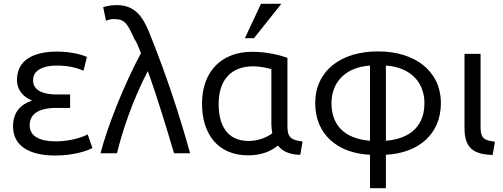

<svg xmlns="http://www.w3.org/2000/svg" viewBox="-20 -807 2661 1016"><path d="M275 -59C356 -59 424 -84 444 -96L469 -24C446 -10 370 16 272 16C138 16 49 -33 49 -138C49 -213 88 -254 150 -275C116 -288 87 -313 75 -349C71 -362 69 -376 70 -391C74 -486 151 -534 283 -534C359 -534 418 -516 440 -506L422 -433C401 -442 357 -459 287 -460C271 -460 254 -460 239 -457C193 -449 155 -429 155 -382C155 -314 239 -307 282 -307H351V-236H277C224 -236 137 -225 137 -144C137 -87 188 -59 275 -59Z M762 -431C679 -270 627 -111 599 4H512C549 -140 637 -360 726 -526C713 -558 703 -585 690 -603C652 -687 639 -706 581 -706C563 -706 550 -701 541 -697L526 -769C541 -774 567 -780 599 -780C694 -780 735 -717 766 -644C864 -403 934 -183 986 4H901C863 -123 814 -288 762 -431Z M1451 -37C1418 -10 1369 15 1293 15C1129 15 1049 -103 1049 -258C1049 -431 1154 -533 1315 -533C1395 -533 1469 -513 1501 -501V-137C1501 -74 1527 -66 1581 -58L1569 12C1513 12 1471 -8 1451 -37ZM1416 -151V-441C1407 -444 1364 -456 1319 -456C1204 -456 1137 -385 1137 -257C1137 -151 1177 -61 1296 -61C1355 -61 1403 -87 1421 -102C1418 -117 1416 -133 1416 -151ZM1324 -605H1276L1361 -787H1469Z M1980 -535C2178 -535 2313 -430 2313 -261C2313 -97 2195 3 2022 12V189H1938V12C1765 4 1648 -97 1648 -261C1648 -430 1781 -535 1980 -535ZM2226 -261C2226 -368 2156 -451 2022 -460V-62C2162 -74 2226 -150 2226 -261ZM1734 -261C1734 -150 1797 -74 1938 -62V-460C1804 -451 1734 -368 1734 -261Z M2599 -57 2587 13C2483 10 2438 -26 2438 -129V-522H2523V-133C2523 -74 2544 -64 2599 -57Z"/></svg>

Font: Repo Regular
Style: Regular
Weight: 400
Designer: Stefan Peev
Foundry: Context Ltd
Version: Version 1.502